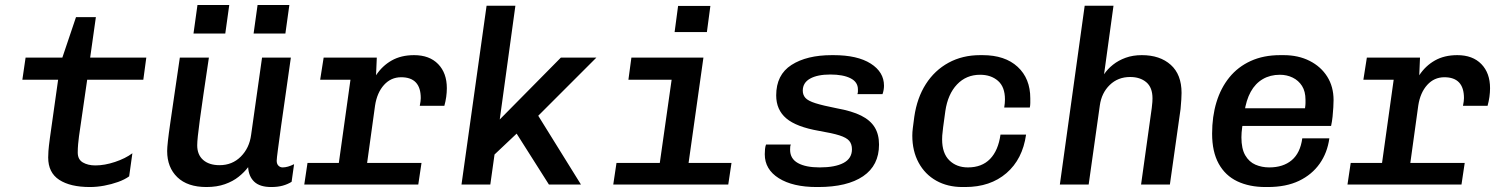

<svg xmlns="http://www.w3.org/2000/svg" viewBox="-20 -743 6040 773"><path d="M342 10Q263 10 218.5 -19Q174 -48 174 -109Q174 -119 175 -135Q176 -151 181 -188L214 -422H70L83 -511H231L286 -674H366L343 -511H569L557 -422H331L298 -194Q296 -179 294.5 -162.5Q293 -146 293 -129Q293 -101 313.5 -89Q334 -77 364 -77Q401 -77 443 -91Q485 -105 513 -126L500 -33Q482 -20 455.5 -10.5Q429 -1 399.5 4.5Q370 10 342 10Z M811 10Q735 10 694 -29.5Q653 -69 653 -135Q653 -148 656 -175.5Q659 -203 665.5 -247.5Q672 -292 681.5 -357.5Q691 -423 704 -511H821Q808 -424 799 -362.5Q790 -301 784.5 -260Q779 -219 776.5 -195Q774 -171 774 -158Q774 -120 798 -99Q822 -78 864 -78Q915 -78 949.5 -112.5Q984 -147 991 -200L1035 -511H1151Q1141 -438 1130.5 -367Q1120 -296 1112 -237.5Q1104 -179 1099 -141.5Q1094 -104 1094 -96Q1094 -83 1101 -76Q1108 -69 1118 -69Q1138 -69 1164 -82L1154 -11Q1138 -1 1118 4.5Q1098 10 1072 10Q1026 10 1003.5 -11.5Q981 -33 979 -70Q964 -50 941 -31.5Q918 -13 885.5 -1.5Q853 10 811 10ZM759 -608 775 -723H903L887 -608ZM1001 -608 1017 -723H1145L1129 -608Z M1332 0 1391 -422H1269L1283 -511H1497L1494 -440Q1519 -478 1557 -499.5Q1595 -521 1647 -521Q1709 -521 1744 -485Q1779 -449 1779 -388Q1779 -371 1776.5 -353Q1774 -335 1769 -317H1670Q1672 -327 1673 -334.5Q1674 -342 1674 -348Q1674 -432 1595 -432Q1554 -432 1526 -401Q1498 -370 1490 -318L1446 0ZM1205 0 1218 -87H1677L1664 0Z M1838 0 1939 -720H2055L1992 -262L2238 -511H2381L2147 -277L2319 0H2190L2060 -205L1971 -121L1954 0Z M2624 0 2684 -422H2510L2522 -511H2812L2740 0ZM2449 0 2462 -87H2925L2912 0ZM2696 -614 2710 -719H2840L2826 -614Z M3268 10Q3172 10 3115.5 -25.5Q3059 -61 3059 -122Q3059 -133 3060 -143Q3061 -153 3064 -161H3164Q3162 -157 3161.5 -152.5Q3161 -148 3161 -140Q3161 -104 3192.5 -86.5Q3224 -69 3280 -69Q3342 -69 3376 -87Q3410 -105 3410 -142Q3410 -163 3399 -176Q3388 -189 3359.5 -198Q3331 -207 3278 -216Q3186 -232 3145.5 -266.5Q3105 -301 3105 -359Q3105 -442 3166.5 -481.5Q3228 -521 3329 -521H3336Q3432 -521 3485.5 -487Q3539 -453 3539 -398Q3539 -390 3537.5 -381Q3536 -372 3533 -364H3432Q3434 -370 3434 -374Q3434 -378 3434 -383Q3434 -413 3404 -428Q3374 -443 3323 -443Q3271 -443 3241.5 -426.5Q3212 -410 3212 -378Q3212 -361 3222.5 -349Q3233 -337 3263 -327.5Q3293 -318 3349 -307Q3410 -296 3447 -277.5Q3484 -259 3501.5 -230.5Q3519 -202 3519 -161Q3519 -77 3455 -33.5Q3391 10 3274 10Z M3855 10Q3795 10 3749.5 -15.5Q3704 -41 3678.5 -88Q3653 -135 3653 -197Q3653 -211 3655 -227Q3657 -243 3661 -273Q3672 -349 3707.5 -404.5Q3743 -460 3799 -490.5Q3855 -521 3926 -521H3936Q4026 -521 4077 -474Q4128 -427 4128 -347Q4128 -338 4128 -328.5Q4128 -319 4126 -310H4023Q4026 -328 4026 -343Q4026 -393 3998 -417.5Q3970 -442 3926 -442Q3870 -442 3833 -403Q3796 -364 3786 -296Q3780 -253 3777 -230Q3774 -207 3773.5 -197.5Q3773 -188 3773 -182Q3773 -126 3802 -97.5Q3831 -69 3877 -69Q3933 -69 3966 -103Q3999 -137 4008 -201H4111Q4097 -102 4032 -46Q3967 10 3866 10Z M4247 0 4347 -720H4463L4425 -444Q4439 -465 4461 -482.5Q4483 -500 4512 -510.5Q4541 -521 4577 -521Q4650 -521 4693.5 -482Q4737 -443 4737 -369Q4737 -359 4736 -342Q4735 -325 4733 -304L4690 0H4574L4617 -308Q4619 -322 4619.5 -332.5Q4620 -343 4620 -347Q4620 -391 4595 -412Q4570 -433 4530 -433Q4481 -433 4448 -401Q4415 -369 4408 -319L4363 0Z M5075 10Q5010 10 4961.5 -13Q4913 -36 4886.5 -84Q4860 -132 4860 -205Q4860 -274 4877.5 -331.5Q4895 -389 4929.5 -431.5Q4964 -474 5015.5 -497.5Q5067 -521 5134 -521H5148Q5207 -521 5252.5 -498Q5298 -475 5323.5 -434.5Q5349 -394 5349 -340Q5349 -329 5348 -311Q5347 -293 5345 -273.5Q5343 -254 5339 -236H4931L4988 -275Q4984 -252 4981 -230Q4978 -208 4978 -190Q4978 -144 4993.5 -117.5Q5009 -91 5034.5 -80Q5060 -69 5090 -69Q5146 -69 5180.5 -98Q5215 -127 5223 -186H5332Q5324 -128 5293 -84Q5262 -40 5210 -15Q5158 10 5084 10ZM4990 -291 4941 -307H5234Q5236 -321 5236 -328Q5236 -335 5236 -341Q5236 -375 5222 -397Q5208 -419 5184.5 -430.5Q5161 -442 5133 -442Q5094 -442 5064 -424.5Q5034 -407 5015.5 -373.5Q4997 -340 4990 -291Z M5532 0 5591 -422H5469L5483 -511H5697L5694 -440Q5719 -478 5757 -499.5Q5795 -521 5847 -521Q5909 -521 5944 -485Q5979 -449 5979 -388Q5979 -371 5976.5 -353Q5974 -335 5969 -317H5870Q5872 -327 5873 -334.5Q5874 -342 5874 -348Q5874 -432 5795 -432Q5754 -432 5726 -401Q5698 -370 5690 -318L5646 0ZM5405 0 5418 -87H5877L5864 0Z"/></svg>

Font: Chivo Mono Medium
Style: Italic
Weight: 500
Italic angle: -8.05°
Monospace: yes
Designer: Hector Gatti
Foundry: Omnibus-Type
Version: Version 1.008